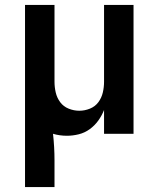

<svg xmlns="http://www.w3.org/2000/svg" viewBox="-20 -540 640 775"><path d="M81 215V-520H200V-210Q200 -188 205 -166.5Q210 -145 223 -127.5Q236 -110 257 -101.5Q278 -93 300 -93Q322 -93 343 -101.5Q364 -110 377 -127.5Q390 -145 395 -166.5Q400 -188 400 -210V-520H519V0H400V-96Q391 -73 376.5 -53Q362 -33 342 -18.5Q322 -4 298 2Q274 8 250 8Q236 8 221.5 6Q207 4 194 0Q197 27 198.5 54Q200 81 200 108V215Z"/></svg>

Font: Iosevka Extended
Style: Bold
Weight: 700
Width: 7
Monospace: yes
Designer: Belleve Invis
Foundry: Belleve Invis
Version: Version 32.5.0; ttfautohint (v1.8.4)